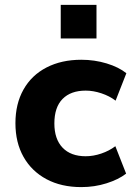

<svg xmlns="http://www.w3.org/2000/svg" viewBox="-20 -753 551 784"><path d="M312 11Q230 11 169.5 -21.5Q109 -54 76 -112.5Q43 -171 43 -250Q43 -329 76 -387.5Q109 -446 170 -477.5Q231 -509 312 -509Q366 -509 415.5 -494Q465 -479 496 -454L452 -342Q427 -361 394 -372Q361 -383 330 -383Q269 -383 235.5 -349Q202 -315 202 -249Q202 -185 235.5 -150Q269 -115 330 -115Q361 -115 393.5 -126Q426 -137 451 -156L495 -44Q464 -20 415 -4.5Q366 11 312 11ZM228 -596V-733H374V-596Z"/></svg>

Font: Nunito Sans 9pt ExtraBold
Style: Regular
Weight: 800
Version: Version 3.101;gftools[0.9.27]